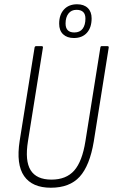

<svg xmlns="http://www.w3.org/2000/svg" viewBox="-20 -871 529 899"><path d="M218 8Q131 8 93 -46.5Q55 -101 72 -211L142 -649Q144 -655 149 -655H175Q182 -655 181 -648L111 -210Q96 -118 123.5 -74Q151 -30 221 -30Q290 -30 327.5 -72.5Q365 -115 380 -210L450 -649Q451 -655 456 -655H483Q490 -655 489 -648L419 -208Q400 -95 353 -43.5Q306 8 218 8ZM326 -693Q294 -693 275.5 -710.5Q257 -728 257 -760Q257 -802 279.5 -826.5Q302 -851 341 -851Q373 -851 391 -833.5Q409 -816 409 -785Q409 -742 387 -717.5Q365 -693 326 -693ZM328 -719Q354 -719 367 -736.5Q380 -754 380 -784Q380 -825 338 -825Q314 -825 300.5 -807.5Q287 -790 287 -761Q287 -719 328 -719Z"/></svg>

Font: Sofia Sans Condensed ExtraLight
Style: Italic
Weight: 250
Italic angle: -9°
Version: Version 4.100